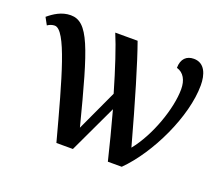

<svg xmlns="http://www.w3.org/2000/svg" viewBox="-95 -689 971 831"><g transform="rotate(20 390.0 -273.0)"><path d="M233 0H309L413 -221C434 -145 454 -66 470 0H534C640 -105 735 -305 735 -448C735 -497 719 -546 668 -546C635 -546 612 -526 612 -484C645 -475 661 -444 661 -403C661 -315 613 -176 545 -92C491 -289 443 -450 412 -536H309C332 -482 363 -388 393 -285L306 -97C218 -439 185 -541 103 -541C61 -541 27 -518 2 -497L20 -464C30 -471 42 -475 53 -475C105 -475 160 -272 233 0Z"/></g></svg>

Font: Noto Serif SemiCondensed Medium
Style: Regular
Weight: 500
Width: 4
Designer: Monotype Design Team
Foundry: Monotype Imaging Inc.
Version: Version 2.014